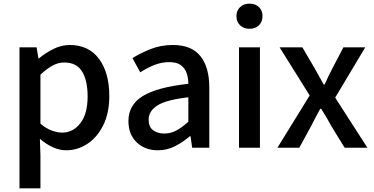

<svg xmlns="http://www.w3.org/2000/svg" viewBox="-20 -811 2053 1054"><path d="M87 223V-551H181L191 -490H193Q229 -520 273 -542Q317 -564 363 -564Q467 -564 523.5 -488Q580 -412 580 -284Q580 -190 546.5 -123Q513 -56 459 -21Q405 14 343 14Q307 14 270.5 -2.5Q234 -19 199 -49L202 45V223ZM321 -83Q381 -83 421 -134.5Q461 -186 461 -282Q461 -368 431 -418Q401 -468 332 -468Q300 -468 268.5 -451Q237 -434 202 -401V-132Q234 -105 265 -94Q296 -83 321 -83Z M847 14Q776 14 730.5 -29.5Q685 -73 685 -146Q685 -235 763.5 -283.5Q842 -332 1014 -351Q1014 -383 1004.5 -410Q995 -437 972.5 -453.5Q950 -470 909 -470Q866 -470 825.5 -453.5Q785 -437 750 -414L707 -492Q750 -519 806.5 -541.5Q863 -564 929 -564Q1032 -564 1080.5 -502.5Q1129 -441 1129 -331V0H1035L1026 -63H1022Q985 -31 941 -8.5Q897 14 847 14ZM882 -78Q918 -78 949 -95Q980 -112 1014 -143V-277Q892 -263 844 -232Q796 -201 796 -155Q796 -114 820.5 -96Q845 -78 882 -78Z M1292 0V-551H1407V0ZM1350 -653Q1318 -653 1298 -672Q1278 -691 1278 -723Q1278 -753 1298 -772Q1318 -791 1350 -791Q1382 -791 1401.5 -772Q1421 -753 1421 -723Q1421 -691 1401.5 -672Q1382 -653 1350 -653Z M1503 0 1680 -287 1515 -551H1640L1705 -440Q1718 -417 1731 -393.5Q1744 -370 1757 -347H1762Q1783 -394 1807 -440L1865 -551H1985L1820 -275L1997 0H1872L1800 -117Q1787 -141 1772.5 -166Q1758 -191 1743 -214H1738Q1725 -191 1712.5 -166.5Q1700 -142 1687 -117L1623 0Z"/></svg>

Font: Source Han Sans Medium
Style: Regular
Weight: 500
Designer: Ryoko NISHIZUKA Ë•øÂ°öÊ∂ºÂ≠ê (kana, bopomofo & ideographs); Paul D. Hunt (Latin, Greek & Cyrillic); Sandoll Communicatio
Foundry: Adobe
Version: Version 2.004;hotconv 1.0.118;makeotfexe 2.5.65603